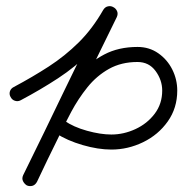

<svg xmlns="http://www.w3.org/2000/svg" viewBox="-20 -593 609 638"><path d="M49 -260Q40 -255 30 -258Q20 -261 15 -271Q10 -280 13 -289.5Q16 -299 26 -304Q88 -337 142 -372Q196 -407 241.5 -452Q287 -497 323 -560Q329 -570 339 -572Q349 -574 357 -569Q365 -565 369 -556Q373 -547 368 -536Q301 -400 235 -263Q169 -126 102 11Q97 22 87.5 24.5Q78 27 69 23Q61 18 56.5 9Q52 0 57 -11Q75 -47 92.5 -83.5Q110 -120 128 -156Q152 -206 179.5 -255.5Q207 -305 243 -346Q279 -387 326.5 -412Q374 -437 437 -437Q476 -437 506 -416Q536 -395 552.5 -362Q569 -329 569 -292Q569 -234 537.5 -189.5Q506 -145 455.5 -120.5Q405 -96 350 -96Q306 -96 254.5 -111Q203 -126 166 -150Q157 -156 155 -166Q153 -176 159 -185Q165 -194 175 -196Q185 -198 194 -192Q224 -171 269 -158.5Q314 -146 350 -146Q391 -146 430 -164Q469 -182 494 -215Q519 -248 519 -292Q519 -327 497 -357Q475 -387 437 -387Q383 -387 342 -364Q301 -341 270.5 -303Q240 -265 216.5 -221Q193 -177 173 -134Q155 -98 137.5 -61.5Q120 -25 103 11Q97 22 87.5 24.5Q78 27 69 22Q61 18 56.5 9Q52 0 58 -11Q124 -148 190 -284.5Q256 -421 323 -558Q328 -569 337.5 -570.5Q347 -572 356 -568Q364 -563 368.5 -554Q373 -545 367 -535Q328 -468 279.5 -419.5Q231 -371 173 -333Q115 -295 49 -260Q49 -260 49 -260Q49 -260 49 -260Z"/></svg>

Font: FRB American Cursive Semibold
Style: Italic
Weight: 600
Italic angle: -25°
Version: Version 2.0;Modular Font Editor K font №1